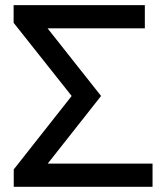

<svg xmlns="http://www.w3.org/2000/svg" viewBox="-20 -723 641 743"><path d="M33.2 0V-67.4L257.3 -351.6L32.7 -634.8V-703.1H540.5V-613.3H164.1L371.1 -351.6L164.6 -89.8H570.3V0Z"/></svg>

Font: Schibsted Grotesk Medium
Style: Regular
Weight: 500
Designer: Bakken & Baeck AS, Henrik Kongsvoll
Foundry: Schibsted ASA
Version: Version 1.100;gftools[0.9.25]